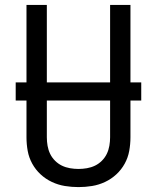

<svg xmlns="http://www.w3.org/2000/svg" viewBox="-20 -755 640 783"><path d="M300 8Q272 8 244.5 3.5Q217 -1 191.5 -13Q166 -25 145.5 -44Q125 -63 111.5 -87.5Q98 -112 93 -139.5Q88 -167 88 -195V-735H171V-195Q171 -178 174 -160.5Q177 -143 184.5 -127.5Q192 -112 204.5 -99.5Q217 -87 232.5 -79.5Q248 -72 265.5 -69Q283 -66 300 -66Q317 -66 334.5 -69Q352 -72 367.5 -79.5Q383 -87 395.5 -99.5Q408 -112 415.5 -127.5Q423 -143 426 -160.5Q429 -178 429 -195V-735H512V-195Q512 -167 507 -139.5Q502 -112 488.5 -87.5Q475 -63 454.5 -44Q434 -25 408.5 -13Q383 -1 355.5 3.5Q328 8 300 8ZM44 -345V-419H556V-345Z"/></svg>

Font: Iosevka Curly Extended
Style: Regular
Weight: 400
Width: 7
Monospace: yes
Designer: Belleve Invis
Foundry: Belleve Invis
Version: Version 11.1.0; ttfautohint (v1.8.3)